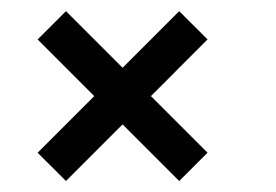

<svg xmlns="http://www.w3.org/2000/svg" viewBox="-20 -432 504 351"><path d="M152.3 -256.3 48.8 -359.9 100.6 -411.6 204.1 -308.1 307.6 -411.6 359.4 -359.9 255.9 -256.3 359.4 -152.8 307.6 -101.1 204.1 -204.6 100.6 -101.1 48.8 -152.8Z"/></svg>

Font: Voltera
Style: Regular
Weight: 400
Designer: Bernd Montag
Version: Version 1.301